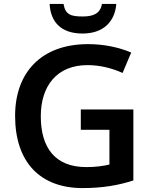

<svg xmlns="http://www.w3.org/2000/svg" viewBox="-20 -949 772 979"><path d="M573 -929H500C491 -877 451 -865 402 -865C343 -865 313 -873 304 -929H233C238 -836 292 -778 401 -778C506 -778 566 -838 573 -929ZM392 -391V-287H538V-110C509 -103 469 -97 420 -97C259 -97 188 -198 188 -356C188 -512 271 -617 426 -617C493 -617 554 -600 605 -577L649 -681C588 -707 512 -724 429 -724C192 -724 57 -581 57 -358C57 -123 184 10 401 10C502 10 584 -4 660 -29V-391Z"/></svg>

Font: Noto Sans Syriac SemiBold
Style: Regular
Weight: 600
Designer: Patrick Giasson and the Monotype Design Team
Foundry: Monotype Imaging Inc.
Version: Version 3.000